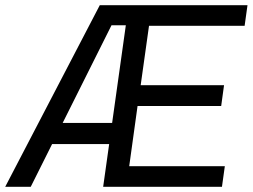

<svg xmlns="http://www.w3.org/2000/svg" viewBox="-38 -717 970 737"><path d="M-18 0 345 -697H912L901 -618H534L502 -390H822L811 -310H490L458 -79H825L814 0H358L445 -620H390L80 0ZM144 -164 184 -245H415L403 -164Z"/></svg>

Font: Hanken Grotesk
Style: Italic
Weight: 400
Italic angle: -8°
Designer: Alfredo Marco Pradil
Foundry: Hanken Design Co.
Version: Version 3.013